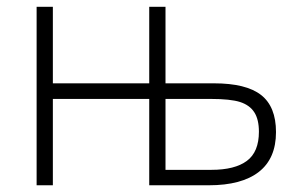

<svg xmlns="http://www.w3.org/2000/svg" viewBox="-20 -551 899 571"><path d="M472.2 -530.8V-303.2H616.2Q711.9 -303.2 756.3 -268.6Q800.8 -233.9 800.8 -158.2Q800.8 -79.6 749.8 -39.8Q698.7 0 601.1 0H423.8V-256.8H137.2V0H88.9V-530.8H137.2V-303.2H423.8V-530.8ZM472.2 -256.8V-45.9H608.9Q678.2 -45.9 714.1 -72.5Q750 -99.1 750 -159.2Q750 -195.8 736.3 -217Q722.7 -238.3 694.1 -247.6Q665.5 -256.8 606 -256.8Z"/></svg>

Font: Zoram GWebM Light
Style: Regular
Weight: 300
Foundry: Ascender Corporation
Version: Version 1.000